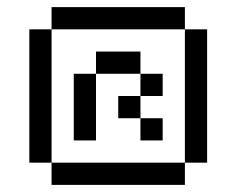

<svg xmlns="http://www.w3.org/2000/svg" viewBox="-20 -520 665 540"><path d="M125 -500V-437.5H500V-500ZM500 -437.5V-62.5H562.5V-437.5ZM500 -62.5H125V0H500ZM125 -62.5V-437.5H62.5V-62.5ZM250 -375V-312.5H375V-375ZM375 -312.5V-250H437.5V-312.5ZM375 -250H312.5V-187.5H375ZM375 -187.5V-125H437.5V-187.5ZM250 -312.5H187.5V-125H250Z"/></svg>

Font: Medodica
Style: Regular
Weight: 400
Version: Version 001.000